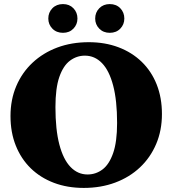

<svg xmlns="http://www.w3.org/2000/svg" viewBox="-20 -907 846 942"><path d="M415.5 -700Q495.5 -700 561.5 -675Q627.5 -650 675.2 -603.8Q723 -557.5 748.8 -492.5Q774.5 -427.5 774.5 -347.5Q774.5 -267 746.2 -200.5Q718 -134 666.8 -85.8Q615.5 -37.5 545.2 -11.2Q475 15 391 15Q310.5 15 244.5 -10Q178.5 -35 131 -81.2Q83.5 -127.5 57.5 -192.5Q31.5 -257.5 31.5 -337.5Q31.5 -418 59.8 -484.5Q88 -551 139.5 -599.2Q191 -647.5 261 -673.8Q331 -700 415.5 -700ZM409.5 -51Q450 -51 482.8 -75.5Q515.5 -100 535 -155.5Q554.5 -211 554.5 -303.5Q554.5 -414 535.2 -487.2Q516 -560.5 480.5 -597.2Q445 -634 396.5 -634Q356.5 -634 323.5 -609.5Q290.5 -585 271.2 -529.8Q252 -474.5 252 -381.5Q252 -271.5 271.2 -198Q290.5 -124.5 326 -87.8Q361.5 -51 409.5 -51ZM289 -746Q257 -746 237 -766.5Q217 -787 217 -816Q217 -846 237 -866.5Q257 -887 289 -887Q320.5 -887 340.2 -866.5Q360 -846 360 -816Q360 -787 340.2 -766.5Q320.5 -746 289 -746ZM518.5 -746Q487 -746 467 -766.5Q447 -787 447 -816Q447 -846 467 -866.5Q487 -887 518.5 -887Q550.5 -887 570.2 -866.5Q590 -846 590 -816Q590 -787 570.2 -766.5Q550.5 -746 518.5 -746Z"/></svg>

Font: Newsreader 36pt ExtraBold
Style: Regular
Weight: 800
Designer: Hugues Gentile
Foundry: Production Type
Version: Version 1.003